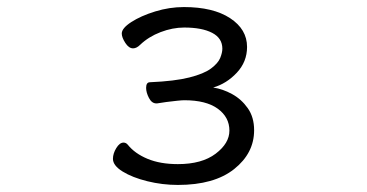

<svg xmlns="http://www.w3.org/2000/svg" viewBox="-20 -506 1040 544"><path d="M423 -213Q410 -213 402 -228.5Q394 -244 394 -257Q394 -273 405 -273Q475 -276 516.5 -286.5Q558 -297 578 -312Q598 -327 604 -342Q610 -357 610 -368Q610 -398 581 -413Q552 -428 502 -428Q469 -428 435 -415Q401 -402 377 -379Q367 -369 357 -369Q345 -369 335 -384.5Q325 -400 325 -411Q325 -426 352 -443.5Q379 -461 419.5 -473.5Q460 -486 501 -486Q584 -486 632 -454.5Q680 -423 680 -373Q680 -331 651 -300Q622 -269 584 -258Q611 -254 637.5 -239.5Q664 -225 682 -199.5Q700 -174 700 -137Q700 -72 643.5 -27Q587 18 484 18Q440 18 397.5 7.5Q355 -3 327.5 -20Q300 -37 300 -56Q300 -71 309.5 -86.5Q319 -102 330 -102Q337 -102 342 -96Q362 -71 398 -56Q434 -41 484 -41Q552 -41 591 -70.5Q630 -100 630 -136Q630 -174 597 -198Q564 -222 502 -222Q496 -222 481.5 -220.5Q467 -219 451.5 -217Q436 -215 425 -213Z"/></svg>

Font: QiushuiShotai
Style: Regular
Weight: 600
Designer: Fontworks Inc.
Foundry: Fontworks Inc.
Version: Version 1.250